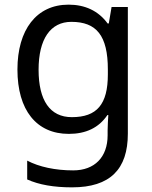

<svg xmlns="http://www.w3.org/2000/svg" viewBox="-20 -566 655 826"><path d="M275 -546C137 -546 55 -438 55 -267C55 -92 137 10 276 10C349 10 405 -16 442 -71H446C445 -59 443 -21 443 -5V16C443 110 387 167 295 167C218 167 148 152 97 125V206C148 229 212 240 290 240C454 240 530 162 530 9V-536H460L448 -465H443C403 -520 345 -546 275 -546ZM287 -472C395 -472 444 -413 444 -267V-246C444 -117 397 -62 289 -62C195 -62 146 -134 146 -266C146 -398 197 -472 287 -472Z"/></svg>

Font: Noto Sans Bhaiksuki
Style: Regular
Weight: 400
Designer: Monotype Design Team
Foundry: Monotype Imaging Inc.
Version: Version 2.002